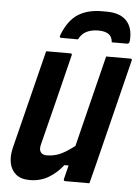

<svg xmlns="http://www.w3.org/2000/svg" viewBox="-62 -993 766 1052"><g transform="rotate(5 321.0 -467.0)"><path d="M141 11Q93 11 65.5 -12Q38 -35 30.5 -73Q23 -111 34 -156L145 -600Q151 -625 157.5 -650Q164 -675 170 -700H303Q315 -700 311 -689Q280 -564 249 -438.5Q218 -313 186 -188Q179 -161 189 -146.5Q199 -132 222 -132Q258 -132 291 -145Q324 -158 375 -197Q406 -323 437.5 -449Q469 -575 500 -700H633Q645 -700 641 -689Q605 -544 569 -399Q533 -254 497 -109Q490 -80 482.5 -52Q475 -24 469 0H336Q331 0 329 -3.5Q327 -7 328 -11Q337 -47 347 -87H324Q287 -40 242 -14.5Q197 11 141 11ZM338 -780H250Q240 -780 238 -783.5Q236 -787 241 -799Q273 -879 325.5 -912Q378 -945 456 -945H481Q555 -945 591 -907Q627 -869 622 -799Q621 -787 617.5 -783.5Q614 -780 604 -780H524Q521 -812 501 -825Q481 -838 445 -838Q409 -838 381.5 -825Q354 -812 338 -780Z"/></g></svg>

Font: Recursive Mn Lnr St
Style: Bold Italic
Weight: 700
Italic angle: -15°
Monospace: yes
Version: Version 1.079;hotconv 1.0.112;makeotfexe 2.5.65598; ttfautoh